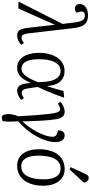

<svg xmlns="http://www.w3.org/2000/svg" viewBox="532 -1380 1016 2157"><g transform="rotate(90 1040.5 -302.0)"><path d="M364 14Q338 14 320 4Q302 -6 291.5 -31Q281 -56 276 -100L241 -408L238 -404L58 0H-10L-18 -5L231 -496L216 -623Q211 -668 202 -695Q193 -722 177.5 -734.5Q162 -747 137 -747Q114 -747 103 -736.5Q92 -726 92 -707Q92 -696 94.5 -688Q97 -680 101 -668L107 -657Q99 -648 87.5 -641.5Q76 -635 59 -635Q37 -635 22.5 -649.5Q8 -664 8 -689Q8 -714 21.5 -735Q35 -756 64 -769Q93 -782 138 -782Q170 -782 194.5 -773Q219 -764 236 -744.5Q253 -725 263.5 -693.5Q274 -662 279 -617L336 -123Q340 -89 346 -70Q352 -51 361 -43.5Q370 -36 383 -36Q399 -36 413 -42Q427 -48 446 -62L466 -31Q442 -11 416.5 1.5Q391 14 364 14Z M726 14Q669 14 631.5 -18.5Q594 -51 575 -107Q556 -163 556 -232Q556 -293 570 -345.5Q584 -398 610 -437Q636 -476 674.5 -497.5Q713 -519 761 -519Q794 -519 822.5 -508.5Q851 -498 873.5 -475.5Q896 -453 910.5 -415Q925 -377 930 -322H931Q942 -357 951.5 -388.5Q961 -420 969.5 -449.5Q978 -479 985 -507L1051 -514L1059 -509Q1041 -459 1020.5 -407Q1000 -355 980 -307Q960 -259 940 -219L944 -182Q951 -127 957.5 -95.5Q964 -64 975 -51Q986 -38 1005 -38Q1018 -38 1033.5 -44.5Q1049 -51 1066 -62L1085 -31Q1070 -18 1052.5 -8Q1035 2 1017 8Q999 14 982 14Q952 14 934 -3Q916 -20 907 -53.5Q898 -87 895 -138H894Q874 -91 850.5 -57Q827 -23 797 -4.5Q767 14 726 14ZM733 -35Q762 -35 787 -54Q812 -73 836.5 -114.5Q861 -156 886 -221L884 -261Q881 -333 866 -380Q851 -427 824 -450.5Q797 -474 761 -474Q727 -474 701.5 -456.5Q676 -439 659.5 -406.5Q643 -374 635.5 -330.5Q628 -287 628 -236Q628 -163 641 -119Q654 -75 678 -55Q702 -35 733 -35Z M1280 186Q1262 186 1253 166Q1244 146 1244 110Q1244 93 1247 74Q1250 55 1255.5 37Q1261 19 1269 5Q1267 -30 1265 -61.5Q1263 -93 1261 -126Q1259 -159 1256 -197Q1253 -235 1248 -283Q1242 -354 1235 -394.5Q1228 -435 1217.5 -452Q1207 -469 1189 -469Q1176 -469 1160.5 -463Q1145 -457 1127 -443L1107 -473Q1121 -487 1140 -497Q1159 -507 1179 -513.5Q1199 -520 1215 -520Q1251 -520 1270.5 -500.5Q1290 -481 1300 -432Q1310 -383 1316 -294Q1318 -259 1320 -219.5Q1322 -180 1323.5 -137Q1325 -94 1326 -47Q1344 -63 1367 -92Q1390 -121 1413.5 -157.5Q1437 -194 1456 -234Q1475 -274 1487 -312.5Q1499 -351 1499 -384Q1499 -406 1489.5 -417.5Q1480 -429 1458 -436L1428 -446Q1426 -480 1441 -500Q1456 -520 1484 -520Q1518 -520 1538.5 -494Q1559 -468 1559 -414Q1559 -368 1542 -313.5Q1525 -259 1494 -203Q1463 -147 1420 -94.5Q1377 -42 1325 2Q1326 17 1327 37.5Q1328 58 1328.5 75.5Q1329 93 1329 103Q1329 130 1327 147.5Q1325 165 1322 178Q1307 183 1297 184.5Q1287 186 1280 186Z M1822 14Q1765 14 1724 -16Q1683 -46 1661 -101Q1639 -156 1639 -231Q1639 -315 1663.5 -380.5Q1688 -446 1738.5 -483Q1789 -520 1864 -520Q1919 -520 1960.5 -491Q2002 -462 2025.5 -408Q2049 -354 2049 -278Q2049 -215 2034.5 -162Q2020 -109 1992 -69.5Q1964 -30 1921 -8Q1878 14 1822 14ZM1830 -32Q1882 -32 1914.5 -64Q1947 -96 1962 -152.5Q1977 -209 1977 -284Q1977 -344 1964 -386.5Q1951 -429 1924 -451.5Q1897 -474 1855 -474Q1816 -474 1789 -456Q1762 -438 1744.5 -404.5Q1727 -371 1719 -325.5Q1711 -280 1711 -225Q1711 -164 1724.5 -120.5Q1738 -77 1765 -54.5Q1792 -32 1830 -32ZM1865 -574 1840 -587 1914 -747Q1925 -770 1934 -780Q1943 -790 1961 -790Q1980 -790 1992 -779.5Q2004 -769 2013 -747V-734Z"/></g></svg>

Font: Literata 18pt Light
Style: Italic
Weight: 300
Italic angle: -2°
Designer: Latin by Veronika Burian and Jose Scaglione. Greek by Irene Vlachou. Cyrillic by Vera Evstafieva
Foundry: TypeTogether
Version: Version 3.103;gftools[0.9.29]